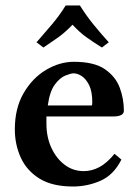

<svg xmlns="http://www.w3.org/2000/svg" viewBox="-20 -669 501 699"><path d="M271 -649Q294 -612 321 -579Q348 -546 376 -515L351 -496Q319 -516 294.5 -533.5Q270 -551 244 -579Q216 -550 192 -533Q168 -516 138 -496L113 -515Q140 -546 168.5 -579.5Q197 -613 219 -649ZM397 -109 422 -88Q394 -32 346 -11Q298 10 246 10Q170 10 123.5 -19Q77 -48 55.5 -95.5Q34 -143 34 -198Q34 -275 66 -330Q98 -385 147.5 -414.5Q197 -444 249 -444Q323 -444 362 -417Q401 -390 416 -349.5Q431 -309 431 -266Q431 -245 392 -245H149V-219Q149 -170 167 -131Q185 -92 215.5 -69Q246 -46 285 -46Q314 -46 341.5 -60.5Q369 -75 397 -109ZM154 -285H314Q316 -287 316 -296Q316 -336 304.5 -359Q293 -382 277.5 -392Q262 -402 248 -402Q238 -402 218 -394Q198 -386 179.5 -361Q161 -336 154 -285Z"/></svg>

Font: Libertinus Serif SemiBold
Style: Regular
Weight: 600
Designer: Philipp H. Poll, Khaled Hosny
Foundry: Caleb Maclennan
Version: Version 7.051;RELEASE